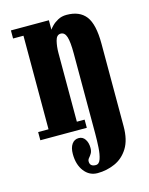

<svg xmlns="http://www.w3.org/2000/svg" viewBox="-113 -598 686 884"><g transform="rotate(-15 230.5 -155.5)"><path d="M241.5 214.5Q202.5 214.5 178 182.5Q153.5 150.5 153.5 100Q153.5 70.5 165.5 53.2Q177.5 36 198.5 36Q217.5 36 228.5 52.5Q239.5 69 239.5 93.5Q239.5 109.5 233.5 119.5Q227.5 129.5 221.2 136.5Q215 143.5 215 152Q215 176.5 243 176.5Q259 176.5 266.2 155.2Q273.5 134 275.5 101.5Q277.5 69 277.5 35.5V-345.5Q277.5 -401 269.8 -425.5Q262 -450 243 -450Q223 -450 216.5 -423.2Q210 -396.5 210 -366.5V-39H247V0H25.5V-39H75V-485H25.5V-523.5H206.5V-478.5Q209.5 -484 220.8 -495.5Q232 -507 249.8 -516.8Q267.5 -526.5 291 -526.5Q353 -526.5 382.8 -487.8Q412.5 -449 412.5 -356.5V37Q412.5 102 388 141Q363.5 180 324.2 197.2Q285 214.5 241.5 214.5Z"/></g></svg>

Font: Imbue 10pt ExtraBold
Style: Regular
Weight: 800
Designer: Tyler Finck
Foundry: Etcetera Type Company
Version: Version 1.102; ttfautohint (v1.8.3)